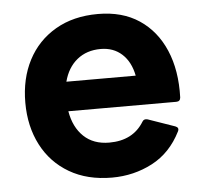

<svg xmlns="http://www.w3.org/2000/svg" viewBox="-44 -574 661 629"><g transform="rotate(-5 286.5 -259.0)"><path d="M300 10Q219 10 160 -24.5Q101 -59 69.5 -120Q38 -181 38 -259Q38 -338 69.5 -398.5Q101 -459 160 -493.5Q219 -528 300 -528Q380 -528 435.5 -491Q491 -454 519.5 -387.5Q548 -321 545 -232Q544 -219 531 -219H176Q185 -166 217 -135.5Q249 -105 301 -105Q379 -105 415 -164Q420 -173 432 -170L521 -139Q534 -134 528 -122Q494 -54 433 -22Q372 10 300 10ZM299 -413Q253 -413 221.5 -387.5Q190 -362 178 -316H406Q397 -362 369 -387.5Q341 -413 299 -413Z"/></g></svg>

Font: LINE Seed Sans
Style: Bold
Weight: 700
Designer: LINE VX Design & Dalton Maag Ltd & Sandoll Inc
Foundry: Dalton Maag Ltd
Version: Version 1.003